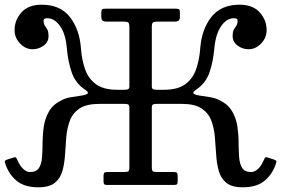

<svg xmlns="http://www.w3.org/2000/svg" viewBox="-43 -787 1196 817"><path d="M1132.5 -95C1133.8 -99.3 1133.3 -102.3 1131 -104C1128.7 -105.7 1125 -107.3 1120 -109L1095 -117C1090 -118.7 1086.6 -118.2 1084.8 -115.8C1082.9 -113.2 1081.2 -110 1079.5 -106C1072.2 -88.7 1063.8 -75.8 1054.2 -67.5C1044.8 -59.2 1035.3 -55 1026 -55C1007.7 -55 994.8 -60.8 987.5 -72.5C980.2 -84.2 975.8 -99.6 974.5 -118.8C973.2 -137.9 972.4 -159 972.2 -182C972.1 -205 970.2 -228 966.8 -251C963.2 -274 955.6 -295.3 943.8 -315C931.9 -334.7 913.5 -350.3 888.5 -362C876.8 -367.7 863.2 -371.7 847.8 -374C832.2 -376.3 818.2 -378.5 805.5 -380.5C792.8 -382.5 784.6 -385.3 780.8 -389C776.9 -392.7 781 -398.5 793 -406.5C819.3 -424.2 837.8 -448.2 848.2 -478.8C858.8 -509.2 865.7 -543.3 869 -581C872.7 -621.7 882.3 -653.2 898 -675.8C913.7 -698.2 931.8 -709.5 952.5 -709.5C962.8 -709.5 968 -706.3 968 -700C968 -690 966.2 -682.6 962.8 -677.8C959.2 -672.9 955.8 -667.6 952.2 -661.8C948.8 -655.9 947 -646.3 947 -633C947 -616.7 954 -603.3 968 -593C982 -582.7 997.7 -577.5 1015 -577.5C1035 -577.5 1052.8 -585.7 1068.2 -602C1083.8 -618.3 1091.5 -637.2 1091.5 -658.5C1091.5 -687.2 1081.8 -712.4 1062.2 -734.2C1042.8 -756.1 1014 -767 976 -767C923.7 -767 883.8 -749.5 856.2 -714.5C828.8 -679.5 813 -635 809 -581C806.7 -548.7 800.8 -519.2 791.5 -492.5C782.2 -465.8 766.8 -444.6 745.5 -428.8C724.2 -412.9 694 -405 655 -405H626C617.7 -405 611.9 -405.8 608.8 -407.2C605.6 -408.8 603.7 -412.2 603 -417.5V-671C603 -681.7 604.5 -688.3 607.5 -691C610.5 -693.7 617.2 -695 627.5 -695H701.5C707.8 -695 712.9 -696.3 716.8 -699C720.6 -701.7 722.5 -707.3 722.5 -716V-733C722.5 -740.7 721.4 -745.4 719.2 -747.2C717.1 -749.1 712.2 -750 704.5 -750H406C398.7 -750 393.8 -749.1 391.5 -747.2C389.2 -745.4 388 -740.7 388 -733V-716C388 -707.3 389.9 -701.7 393.8 -699C397.6 -696.3 402.7 -695 409 -695H483C493.7 -695 500.4 -693.7 503.2 -691C506.1 -688.3 507.5 -681.7 507.5 -671V-417.5C506.8 -412.2 504.9 -408.8 501.8 -407.2C498.6 -405.8 492.8 -405 484.5 -405H455.5C416.8 -405 386.8 -412.9 365.2 -428.8C343.8 -444.6 328.3 -465.8 319 -492.5C309.7 -519.2 303.8 -548.7 301.5 -581C297.5 -635 281.8 -679.5 254.5 -714.5C227.2 -749.5 187.2 -767 134.5 -767C96.5 -767 67.8 -756.1 48.2 -734.2C28.8 -712.4 19 -687.2 19 -658.5C19 -637.2 26.8 -618.3 42.2 -602C57.8 -585.7 75.5 -577.5 95.5 -577.5C113.2 -577.5 128.9 -582.7 142.8 -593C156.6 -603.3 163.5 -616.7 163.5 -633C163.5 -646.3 161.8 -655.9 158.2 -661.8C154.8 -667.6 151.2 -672.9 147.8 -677.8C144.2 -682.6 142.5 -690 142.5 -700C142.5 -706.3 147.7 -709.5 158 -709.5C178.7 -709.5 196.9 -698.2 212.8 -675.8C228.6 -653.2 238.2 -621.7 241.5 -581C244.8 -543.3 251.8 -509.2 262.2 -478.8C272.8 -448.2 291.2 -424.2 317.5 -406.5C329.5 -398.5 333.6 -392.7 329.8 -389C325.9 -385.3 317.7 -382.5 305 -380.5C292.3 -378.5 278.2 -376.3 262.8 -374C247.2 -371.7 233.7 -367.7 222 -362C197 -350.3 178.6 -334.7 166.8 -315C154.9 -295.3 147.2 -274 143.8 -251C140.2 -228 138.4 -205 138.2 -182C138.1 -159 137.3 -137.9 136 -118.8C134.7 -99.6 130.3 -84.2 123 -72.5C115.7 -60.8 102.8 -55 84.5 -55C75.2 -55 65.8 -59.2 56.5 -67.5C47.2 -75.8 38.7 -88.7 31 -106C29.3 -110 27.6 -113.2 25.8 -115.8C23.9 -118.2 20.5 -118.7 15.5 -117L-9.5 -109C-14.5 -107.3 -18.2 -105.7 -20.5 -104C-22.8 -102.3 -23.3 -99.3 -22 -95C-13 -64.7 2.8 -39.6 25.2 -19.8C47.8 0.1 79.5 10 120.5 10C151.5 10 174.8 3.6 190.5 -9.2C206.2 -22.1 216.9 -39.1 222.8 -60.2C228.6 -81.4 232.2 -104.6 233.8 -129.8C235.2 -154.9 237.1 -180.1 239.2 -205.2C241.4 -230.4 246.6 -253.6 254.8 -274.8C262.9 -295.9 276.8 -312.9 296.2 -325.8C315.8 -338.6 343.8 -345 380.5 -345H485C493.3 -345 499 -344.2 502 -342.8C505 -341.2 506.8 -337.8 507.5 -332.5V-76.5C507.5 -66.5 506.1 -60.4 503.2 -58.2C500.4 -56.1 493.8 -55 483.5 -55H413.5C406.5 -55 402.1 -53.8 400.2 -51.2C398.4 -48.8 397.5 -44.2 397.5 -37.5V-16C397.5 -9.7 398.5 -5.4 400.5 -3.2C402.5 -1.1 406.7 0 413 0H697.5C703.8 0 708 -1.1 710 -3.2C712 -5.4 713 -9.7 713 -16V-37.5C713 -44.2 712.1 -48.8 710.2 -51.2C708.4 -53.8 704 -55 697 -55H627C616.7 -55 610.1 -56.1 607.2 -58.2C604.4 -60.4 603 -66.5 603 -76.5V-332.5C603.7 -337.8 605.5 -341.2 608.5 -342.8C611.5 -344.2 617.2 -345 625.5 -345H730C766.7 -345 794.8 -338.6 814.2 -325.8C833.8 -312.9 847.6 -295.9 855.8 -274.8C863.9 -253.6 869.1 -230.4 871.2 -205.2C873.4 -180.1 875.2 -154.9 876.8 -129.8C878.2 -104.6 881.9 -81.4 887.8 -60.2C893.6 -39.1 904.3 -22.1 920 -9.2C935.7 3.6 959 10 990 10C1031 10 1062.8 0.1 1085.2 -19.8C1107.8 -39.6 1123.5 -64.7 1132.5 -95Z"/></svg>

Font: Besley*
Style: Regular
Weight: 400
Designer: Owen Earl
Foundry: indestructible type*
Version: Version 3.000; ttfautohint (v1.8.3)